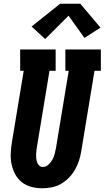

<svg xmlns="http://www.w3.org/2000/svg" viewBox="-20 -1000 560 1028"><path d="M206 8Q176 8 147.5 0.5Q119 -7 97 -24.5Q75 -42 61.5 -67Q48 -92 42 -120.5Q36 -149 37.5 -179.5Q39 -210 44 -240L107 -621H88V-735H278V-621H245L179 -221Q177 -210 175.5 -198.5Q174 -187 173.5 -175.5Q173 -164 174 -153Q175 -142 178.5 -131.5Q182 -121 190 -113.5Q198 -106 209 -106Q226 -106 239.5 -118.5Q253 -131 261 -146Q269 -161 273 -177Q277 -193 280 -209L348 -621H330V-735H520V-621H486L415 -190Q411 -165 403 -140Q395 -115 381.5 -91.5Q368 -68 349 -48.5Q330 -29 306.5 -15.5Q283 -2 257 3Q231 8 206 8ZM222 -791 149 -858 302 -980H410L518 -852L432 -797L347 -916Z"/></svg>

Font: Iosevka Curly Slab HvObl
Style: Regular
Weight: 900
Italic angle: -9°
Monospace: yes
Designer: Belleve Invis
Foundry: Belleve Invis
Version: Version 11.1.0; ttfautohint (v1.8.3)